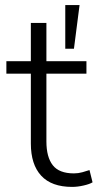

<svg xmlns="http://www.w3.org/2000/svg" viewBox="-20 -725 383 753"><path d="M263 8Q182 8 141.5 -36Q101 -80 101 -162V-436H5V-485H101V-635H162V-485H319V-436H162V-170Q162 -109 187 -77Q212 -45 270 -45Q287 -45 303 -49.5Q319 -54 331 -58L343 -10Q332 -3 308 2.5Q284 8 263 8ZM236 -534V-705H292L270 -534Z"/></svg>

Font: Nunito Sans 12pt ExtraLight Light
Style: Regular
Weight: 300
Version: Version 3.101;gftools[0.9.27]